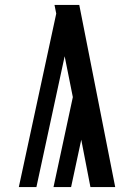

<svg xmlns="http://www.w3.org/2000/svg" viewBox="-20 -755 540 775"><path d="M56 0 207 -700 200 -735Q225 -735 250 -735Q275 -735 300 -735L445 0H345L308 -191L267 0H196L274 -363L241 -528L127 0Z"/></svg>

Font: Zed Mono Semibold
Style: Regular
Weight: 600
Monospace: yes
Designer: Belleve Invis
Foundry: Belleve Invis
Version: Version 1.0.0; ttfautohint (v1.8.4)